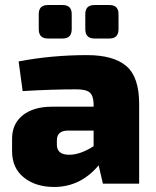

<svg xmlns="http://www.w3.org/2000/svg" viewBox="-20 -730 620 763"><path d="M229 -577H170Q134 -577 134 -614V-674Q134 -710 170 -710H229Q265 -710 265 -674V-614Q265 -577 229 -577ZM415 -577H355Q319 -577 319 -614V-674Q319 -710 355 -710H415Q451 -710 451 -674V-614Q451 -577 415 -577ZM70 -368 54 -486Q186 -511 326 -511Q431 -511 482 -467.5Q533 -424 533 -317V0H389L372 -73Q300 13 195 13Q122 13 75 -24.5Q28 -62 28 -129V-179Q28 -238 70.5 -272Q113 -306 187 -306H352V-318Q351 -350 336.5 -362.5Q322 -375 283 -375Q186 -375 70 -368ZM206 -172V-155Q206 -115 255 -115Q299 -115 352 -149V-211H248Q206 -210 206 -172Z"/></svg>

Font: Exo 2.0 Extra Bold
Style: Regular
Weight: 800
Designer: Natanael Gama
Version: Version 1.001;PS 001.001;hotconv 1.0.70;makeotf.lib2.5.58329